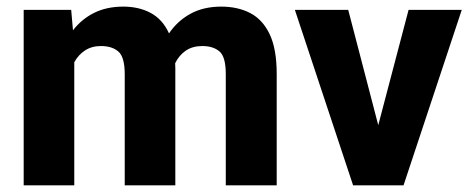

<svg xmlns="http://www.w3.org/2000/svg" viewBox="-20 -558 1415 578"><path d="M283.7 -419.4Q256.3 -419.4 236.1 -406.2Q215.8 -393.1 203.6 -370.6V0H51.3V-528.3H194.3L199.7 -466.8Q225.6 -500.5 263.4 -519.3Q301.3 -538.1 351.1 -538.1Q398.4 -538.1 434.1 -518.8Q469.7 -499.5 488.8 -457.5Q514.2 -495.1 553.5 -516.6Q592.8 -538.1 646 -538.1Q695.8 -538.1 733.4 -518.6Q771 -499 792 -454.6Q813 -410.2 813 -335V0H659.7V-335Q659.7 -387.2 640.6 -403.3Q621.6 -419.4 588.9 -419.4Q559.6 -419.4 539.3 -405.5Q519 -391.6 507.3 -367.7Q507.8 -360.4 507.8 -352.5V0H355.5V-334Q355.5 -386.2 336.4 -402.8Q317.4 -419.4 283.7 -419.4Z M1028.3 -528.3 1118.7 -181.2 1210 -528.3H1370.1L1194.8 0H1043L867.7 -528.3Z"/></svg>

Font: Vazirmatn RD ExtraBold
Style: Regular
Weight: 800
Designer: Saber Rastikerdar
Foundry: Saber Rastikerdar
Version: Version 32.102